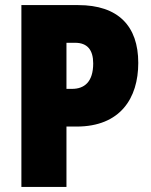

<svg xmlns="http://www.w3.org/2000/svg" viewBox="-20 -734 594 754"><path d="M287 -714H64V0H241V-237H281C452 -237 523 -348 523 -487C523 -632 444 -714 287 -714ZM275 -566C323 -566 346 -538 346 -485C346 -412 311 -385 263 -385H241V-566Z"/></svg>

Font: Noto Sans Devanagari UI Condensed Black
Style: Regular
Weight: 900
Width: 3
Designer: Jelle Bosma - Monotype Design Team
Foundry: Monotype Imaging Inc.
Version: Version 2.004